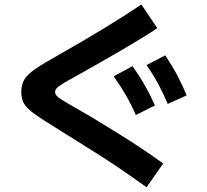

<svg xmlns="http://www.w3.org/2000/svg" viewBox="-20 -764 904 838"><path d="M361.2 -120.1 244.2 -193.3Q164.5 -242.2 130.9 -266.6Q97.4 -291 85.2 -311.3Q73 -331.6 73 -362.3Q73 -394.9 86.2 -416.9Q99.4 -438.9 134 -463Q168.7 -487 245.9 -530.1Q331.1 -577.9 425.2 -635.1Q519.2 -692.2 597.1 -744.3L666.5 -641.1Q604.7 -599.7 512.8 -546.4Q421 -493.1 341.9 -448.6L316.1 -434.1Q276.1 -412.3 256.4 -400.3Q236.8 -388.4 228.6 -380.1Q220.4 -371.8 220.4 -363.7Q220.4 -354.6 225.8 -347.6Q231.2 -340.7 248 -329.8Q264.8 -319 308.1 -293.9Q311.5 -292.5 314 -290.6Q380.3 -253.5 496.4 -181.2Q612.5 -108.9 692.2 -50.3L619.7 53.3Q546.2 0.4 484.8 -40.7Q423.4 -81.7 361.2 -120.1ZM476.2 -430.9 558.4 -475.3Q588.8 -432.7 612 -391.7Q635.3 -350.6 656.3 -303.8L572.8 -262.1Q553.7 -306.1 530.4 -346.7Q507.1 -387.3 476.2 -430.9ZM619.6 -480 701.1 -522.5Q731.4 -477.1 753.6 -435.5Q775.9 -393.8 794.6 -347.8L712.1 -310.3Q693 -356.2 670.9 -397Q648.9 -437.9 619.6 -480Z"/></svg>

Font: Pretendard GOV Variable
Style: Regular
Weight: 400
Designer: Base glyphs from Inter by Rasmus Andersson; Hangul glyphs from Noto Sans CJK(Source Han Sans) by Jang Soo-young and Kang
Foundry: Kil Hyung-jin
Version: Version 1.307;Glyphs 3.2 (3192)